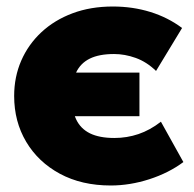

<svg xmlns="http://www.w3.org/2000/svg" viewBox="-20 -555 596 590"><path d="M320.5 15Q231 15 164.2 -21Q97.5 -57 60.5 -119.2Q23.5 -181.5 23.5 -260Q23.5 -318.5 45.2 -368.5Q67 -418.5 107.2 -456Q147.5 -493.5 203 -514.2Q258.5 -535 326.5 -535Q388 -535 442 -518.2Q496 -501.5 539.5 -469L459.5 -337Q430.5 -365 397 -377Q363.5 -389 330.5 -389Q284.5 -389 255.8 -374.8Q227 -360.5 213.8 -332Q200.5 -303.5 200.5 -260Q200.5 -217 214 -188.2Q227.5 -159.5 256.5 -145.2Q285.5 -131 331.5 -131Q370 -131 405.5 -143Q441 -155 474.5 -181L543.5 -57Q498.5 -23.5 438.8 -4.2Q379 15 320.5 15ZM138.5 -198V-332H408.5V-198Z"/></svg>

Font: Geologica Roman Black
Style: Regular
Weight: 900
Designer: Sindre Bremnes, Frode Helland
Foundry: Monokrom Skriftforlag AS
Version: Version 1.010;gftools[0.9.28]